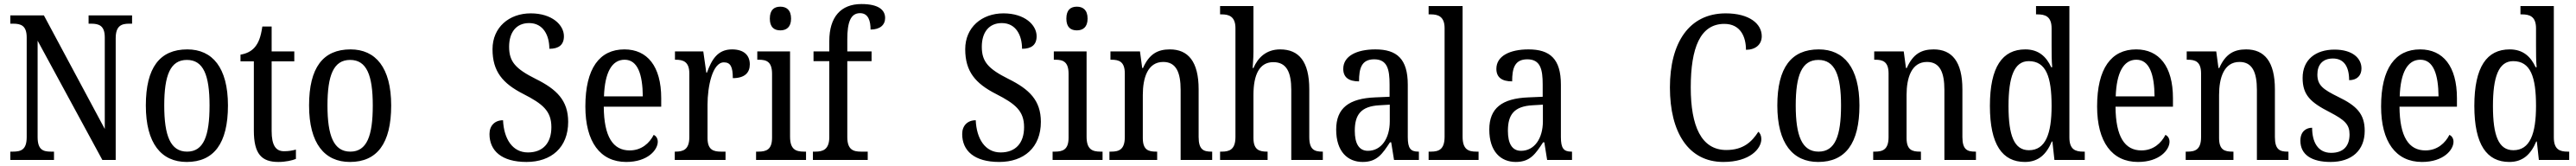

<svg xmlns="http://www.w3.org/2000/svg" viewBox="-20 -790 12737 820"><path d="M31 0H247V-41H232C193 -41 166 -50 166 -113V-589L486 0H552V-601C552 -662 580 -673 618 -673H633V-714H418V-673H431C470 -673 498 -663 498 -605V-153L197 -714H31V-673H45C83 -673 112 -664 112 -605V-113C112 -50 84 -41 43 -41H31Z M903 10C1037 10 1107 -81 1107 -269C1107 -456 1030 -546 906 -546C770 -546 701 -456 701 -269C701 -81 778 10 903 10ZM905 -41C823 -41 792 -119 792 -269C792 -418 822 -494 904 -494C986 -494 1016 -418 1016 -269C1016 -119 987 -41 905 -41Z M1356 10C1393 10 1426 2 1443 -5V-51C1424 -46 1407 -43 1384 -43C1343 -43 1323 -73 1323 -143V-487H1435V-536H1323V-659H1277C1269 -605 1258 -579 1240 -557C1222 -536 1198 -525 1169 -520V-487H1235V-145C1235 -30 1273 10 1356 10Z M1710 10C1844 10 1914 -81 1914 -269C1914 -456 1837 -546 1713 -546C1577 -546 1508 -456 1508 -269C1508 -81 1585 10 1710 10ZM1712 -41C1630 -41 1599 -119 1599 -269C1599 -418 1629 -494 1711 -494C1793 -494 1823 -418 1823 -269C1823 -119 1794 -41 1712 -41Z M2583 10C2705 10 2789 -61 2789 -188C2789 -294 2732 -349 2629 -400C2529 -450 2497 -485 2497 -559C2497 -630 2532 -676 2596 -676C2666 -676 2696 -615 2696 -549C2742 -549 2768 -568 2768 -611C2768 -667 2709 -724 2604 -724C2497 -724 2415 -655 2415 -547C2415 -437 2465 -378 2567 -326C2663 -277 2706 -242 2706 -162C2706 -82 2663 -37 2590 -37C2513 -37 2471 -105 2467 -196C2426 -196 2400 -169 2400 -128C2400 -46 2459 10 2583 10Z M3076 10C3183 10 3232 -50 3232 -90C3232 -108 3222 -119 3212 -124C3191 -83 3152 -47 3093 -47C3011 -47 2966 -114 2965 -263H3249V-305C3249 -463 3180 -546 3067 -546C2944 -546 2874 -452 2874 -264C2874 -90 2947 10 3076 10ZM3158 -314H2966C2970 -430 3004 -495 3068 -495C3133 -495 3157 -422 3158 -314Z M3316 0H3567V-41H3545C3508 -41 3478 -49 3478 -108V-273C3478 -362 3502 -482 3559 -482C3592 -482 3603 -459 3603 -404C3662 -404 3687 -431 3687 -472C3687 -517 3658 -546 3599 -546C3527 -546 3498 -494 3475 -431H3472L3457 -536H3317V-495H3320C3357 -495 3388 -486 3388 -427V-113C3388 -50 3357 -41 3319 -41H3316Z M3838 -640C3867 -640 3891 -655 3891 -698C3891 -742 3867 -757 3838 -757C3808 -757 3786 -742 3786 -698C3786 -655 3808 -640 3838 -640ZM3718 0H3965V-41H3955C3914 -41 3886 -52 3886 -115V-536H3724V-495H3732C3771 -495 3797 -484 3797 -425V-110C3797 -51 3769 -41 3729 -41H3718Z M3999 0H4270V-41H4237C4199 -41 4169 -50 4169 -113V-488H4289V-536H4169V-596C4169 -679 4185 -725 4232 -725C4274 -725 4284 -685 4284 -644C4331 -644 4356 -667 4356 -701C4356 -740 4325 -770 4239 -770C4137 -770 4080 -706 4080 -587V-536H4002V-488H4080V-113C4080 -50 4047 -41 4011 -41H3999Z M4920 10C5042 10 5126 -61 5126 -188C5126 -294 5069 -349 4966 -400C4866 -450 4834 -485 4834 -559C4834 -630 4869 -676 4933 -676C5003 -676 5033 -615 5033 -549C5079 -549 5105 -568 5105 -611C5105 -667 5046 -724 4941 -724C4834 -724 4752 -655 4752 -547C4752 -437 4802 -378 4904 -326C5000 -277 5043 -242 5043 -162C5043 -82 5000 -37 4927 -37C4850 -37 4808 -105 4804 -196C4763 -196 4737 -169 4737 -128C4737 -46 4796 10 4920 10Z M5304 -640C5333 -640 5357 -655 5357 -698C5357 -742 5333 -757 5304 -757C5274 -757 5252 -742 5252 -698C5252 -655 5274 -640 5304 -640ZM5184 0H5431V-41H5421C5380 -41 5352 -52 5352 -115V-536H5190V-495H5198C5237 -495 5263 -484 5263 -425V-110C5263 -51 5235 -41 5195 -41H5184Z M5465 0H5701V-41H5696C5658 -41 5630 -49 5630 -108V-321C5630 -405 5654 -484 5731 -484C5795 -484 5817 -432 5817 -346V0H5973V-41H5969C5931 -41 5906 -50 5906 -113V-349C5906 -486 5854 -546 5764 -546C5704 -546 5662 -524 5631 -454H5627L5616 -536H5470V-495H5475C5512 -495 5541 -486 5541 -427V-113C5541 -50 5511 -41 5473 -41H5465Z M6012 0H6247V-41H6245C6207 -41 6177 -49 6177 -108V-321C6177 -420 6206 -483 6275 -483C6341 -483 6364 -433 6364 -346V0H6520V-41H6518C6479 -41 6453 -50 6453 -113V-349C6453 -486 6402 -546 6309 -546C6240 -546 6199 -505 6177 -454H6173C6173 -460 6177 -501 6177 -534V-760H6012V-719H6020C6054 -719 6088 -710 6088 -651V-113C6088 -50 6057 -41 6020 -41H6012Z M6717 10C6789 10 6815 -31 6852 -87H6858L6872 0H6995V-41H6992C6954 -41 6940 -57 6940 -113V-372C6940 -499 6886 -546 6780 -546C6687 -546 6621 -513 6621 -450C6621 -408 6648 -388 6699 -388C6699 -452 6711 -497 6774 -497C6839 -497 6850 -447 6850 -373V-312L6780 -309C6649 -304 6586 -256 6586 -150C6586 -41 6643 10 6717 10ZM6743 -45C6698 -45 6678 -82 6678 -144C6678 -223 6708 -265 6800 -270L6851 -273V-191C6851 -106 6809 -45 6743 -45Z M7043 0H7290V-41H7279C7239 -41 7211 -52 7211 -115V-760H7043V-719H7054C7088 -719 7122 -710 7122 -651V-115C7122 -52 7094 -41 7054 -41H7043Z M7474 10C7546 10 7572 -31 7609 -87H7615L7629 0H7752V-41H7749C7711 -41 7697 -57 7697 -113V-372C7697 -499 7643 -546 7537 -546C7444 -546 7378 -513 7378 -450C7378 -408 7405 -388 7456 -388C7456 -452 7468 -497 7531 -497C7596 -497 7607 -447 7607 -373V-312L7537 -309C7406 -304 7343 -256 7343 -150C7343 -41 7400 10 7474 10ZM7500 -45C7455 -45 7435 -82 7435 -144C7435 -223 7465 -265 7557 -270L7608 -273V-191C7608 -106 7566 -45 7500 -45Z M8500 10C8632 10 8688 -56 8688 -103C8688 -119 8682 -133 8673 -139C8642 -91 8600 -49 8515 -49C8391 -49 8339 -167 8339 -358C8339 -554 8386 -672 8505 -672C8585 -672 8612 -608 8612 -544C8659 -544 8690 -570 8690 -611C8690 -673 8628 -724 8512 -724C8330 -724 8236 -578 8236 -358C8236 -137 8327 10 8500 10Z M8969 10C9103 10 9173 -81 9173 -269C9173 -456 9096 -546 8972 -546C8836 -546 8767 -456 8767 -269C8767 -81 8844 10 8969 10ZM8971 -41C8889 -41 8858 -119 8858 -269C8858 -418 8888 -494 8970 -494C9052 -494 9082 -418 9082 -269C9082 -119 9053 -41 8971 -41Z M9241 0H9477V-41H9472C9434 -41 9406 -49 9406 -108V-321C9406 -405 9430 -484 9507 -484C9571 -484 9593 -432 9593 -346V0H9749V-41H9745C9707 -41 9682 -50 9682 -113V-349C9682 -486 9630 -546 9540 -546C9480 -546 9438 -524 9407 -454H9403L9392 -536H9246V-495H9251C9288 -495 9317 -486 9317 -427V-113C9317 -50 9287 -41 9249 -41H9241Z M9991 10C10059 10 10098 -29 10124 -91H10127L10137 0H10287V-41H10279C10240 -41 10211 -52 10211 -111V-760H10046V-719H10053C10090 -719 10123 -710 10123 -650V-565C10123 -529 10123 -490 10126 -458H10121C10097 -510 10059 -546 9993 -546C9880 -546 9818 -460 9818 -267C9818 -75 9880 10 9991 10ZM10011 -48C9938 -48 9910 -120 9910 -266C9910 -410 9938 -488 10010 -488C10096 -488 10123 -410 10123 -267C10123 -129 10093 -48 10011 -48Z M10550 10C10657 10 10706 -50 10706 -90C10706 -108 10696 -119 10686 -124C10665 -83 10626 -47 10567 -47C10485 -47 10440 -114 10439 -263H10723V-305C10723 -463 10654 -546 10541 -546C10418 -546 10348 -452 10348 -264C10348 -90 10421 10 10550 10ZM10632 -314H10440C10444 -430 10478 -495 10542 -495C10607 -495 10631 -422 10632 -314Z M10786 0H11022V-41H11017C10979 -41 10951 -49 10951 -108V-321C10951 -405 10975 -484 11052 -484C11116 -484 11138 -432 11138 -346V0H11294V-41H11290C11252 -41 11227 -50 11227 -113V-349C11227 -486 11175 -546 11085 -546C11025 -546 10983 -524 10952 -454H10948L10937 -536H10791V-495H10796C10833 -495 10862 -486 10862 -427V-113C10862 -50 10832 -41 10794 -41H10786Z M11502 10C11607 10 11671 -47 11671 -144C11671 -228 11630 -268 11541 -311C11466 -348 11437 -368 11437 -422C11437 -469 11462 -501 11514 -501C11566 -501 11594 -464 11594 -394C11633 -394 11655 -417 11655 -452C11655 -502 11611 -545 11522 -545C11428 -545 11364 -495 11364 -405C11364 -320 11404 -284 11498 -236C11573 -197 11596 -175 11596 -126C11596 -69 11566 -35 11505 -35C11439 -35 11411 -89 11411 -159C11384 -159 11353 -143 11353 -95C11353 -25 11410 10 11502 10Z M11954 10C12061 10 12110 -50 12110 -90C12110 -108 12100 -119 12090 -124C12069 -83 12030 -47 11971 -47C11889 -47 11844 -114 11843 -263H12127V-305C12127 -463 12058 -546 11945 -546C11822 -546 11752 -452 11752 -264C11752 -90 11825 10 11954 10ZM12036 -314H11844C11848 -430 11882 -495 11946 -495C12011 -495 12035 -422 12036 -314Z M12386 10C12454 10 12493 -29 12519 -91H12522L12532 0H12682V-41H12674C12635 -41 12606 -52 12606 -111V-760H12441V-719H12448C12485 -719 12518 -710 12518 -650V-565C12518 -529 12518 -490 12521 -458H12516C12492 -510 12454 -546 12388 -546C12275 -546 12213 -460 12213 -267C12213 -75 12275 10 12386 10ZM12406 -48C12333 -48 12305 -120 12305 -266C12305 -410 12333 -488 12405 -488C12491 -488 12518 -410 12518 -267C12518 -129 12488 -48 12406 -48Z"/></svg>

Font: Noto Serif Sinhala Condensed
Style: Regular
Weight: 400
Width: 3
Designer: Jelle Bosma - Monotype Design Team
Foundry: Monotype Imaging Inc.
Version: Version 2.007